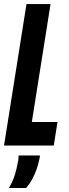

<svg xmlns="http://www.w3.org/2000/svg" viewBox="-36 -720 339 950"><path d="M-16 0 95 -700H214.1L121.5 -116.3H248.5L230.1 0ZM55.8 49.2H161.3Q161.3 53.4 160.8 57.9Q160.3 62.4 159 67.2Q153.2 94.8 144.1 120.2Q134.9 145.7 122.7 168.1Q110.5 190.5 93.2 210.2H8.4Q28.1 175.8 37.8 143.9Q47.4 112.1 52.8 81.2Q54.8 73.2 55.3 64.7Q55.8 56.2 55.8 49.2Z"/></svg>

Font: Georama ExtraCondensed Thin
Style: Italic
Weight: 100
Width: 2
Italic angle: -9°
Designer: Jean-Baptiste Levee
Foundry: Production Type
Version: Version 1.001